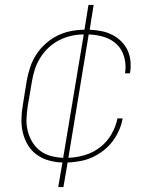

<svg xmlns="http://www.w3.org/2000/svg" viewBox="-20 -648 640 775"><path d="M215 107 232 8Q203 7 176.5 -0.5Q150 -8 128.5 -23.5Q107 -39 93 -62Q79 -85 72.5 -111.5Q66 -138 66.5 -166.5Q67 -195 72 -223L88 -323Q93 -350 102 -377Q111 -404 126.5 -428Q142 -452 164.5 -472Q187 -492 212.5 -504.5Q238 -517 266 -522.5Q294 -528 321 -528L337 -628H358L342 -528Q366 -527 389 -522.5Q412 -518 432 -508Q452 -498 468.5 -482Q485 -466 494.5 -446Q504 -426 506.5 -402Q509 -378 505 -354Q505 -354 505 -353.5Q505 -353 505 -352H484Q484 -353 484.5 -353.5Q485 -354 485 -354Q490 -386 481.5 -417Q473 -448 452 -468.5Q431 -489 401 -498.5Q371 -508 338 -509L256 -11Q289 -12 322.5 -22Q356 -32 384 -53.5Q412 -75 430 -106.5Q448 -138 454 -170H475Q471 -146 460.5 -122Q450 -98 434 -77Q418 -56 396.5 -39.5Q375 -23 351.5 -12.5Q328 -2 302.5 2.5Q277 7 253 8L236 107ZM235 -11 318 -509Q293 -509 268 -503.5Q243 -498 219.5 -486Q196 -474 176.5 -456Q157 -438 143 -415.5Q129 -393 121 -369Q113 -345 109 -320L92 -220Q88 -194 87 -168.5Q86 -143 92 -119Q98 -95 110.5 -74.5Q123 -54 142 -39.5Q161 -25 185 -18.5Q209 -12 235 -11Z"/></svg>

Font: Iosevka SS04 Th Ex Obl
Style: Regular
Weight: 100
Width: 7
Italic angle: -9°
Monospace: yes
Designer: Belleve Invis
Foundry: Belleve Invis
Version: Version 19.0.0; ttfautohint (v1.8.4)